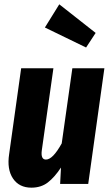

<svg xmlns="http://www.w3.org/2000/svg" viewBox="-20 -844 505 881"><path d="M252 -824.2 418.9 -692.9 375 -626 186 -717.8ZM124 17.1Q67.9 17.1 39.6 -24.9Q11.2 -66.9 22 -137.2L77.1 -530.8H225.1L171.9 -154.8Q166 -111.8 190.9 -111.8Q222.2 -111.8 263.2 -186L312 -530.8H459L384.8 0H255.9L259.8 -75.2Q230.5 -30.8 199.5 -6.8Q168.5 17.1 124 17.1Z"/></svg>

Font: Fira Sans Compressed
Style: Bold Italic
Weight: 700
Width: 3
Italic angle: -8°
Designer: Carrois Corporate & Edenspiekermann AG
Foundry: Carrois Corporate GbR & Edenspiekermann AG
Version: Version 4.203;PS 004.203;hotconv 1.0.88;makeotf.lib2.5.64775